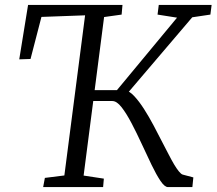

<svg xmlns="http://www.w3.org/2000/svg" viewBox="-20 -763 883 783"><path d="M156 0 163 -37.5 242.5 -47.5 327 -700.5 149 -694 104.5 -522.5 58.5 -521 94.5 -743H479.5L476 -703.5L404.5 -693.5L321 -47L403.5 -34.5L400.5 0ZM665 0Q651.5 0 634.5 -25.2Q617.5 -50.5 598.2 -90.5Q579 -130.5 558.2 -175.5Q537.5 -220.5 516.5 -260.5Q495.5 -300.5 475.8 -325.8Q456 -351 438 -351H332.5L337.5 -395.5H457L702 -691L622.5 -703.5L627.5 -743H843L838 -703.5L764 -692.5L482 -361.5L491 -395Q509 -391 528.2 -370.2Q547.5 -349.5 567.5 -318.2Q587.5 -287 607 -250.2Q626.5 -213.5 645 -177Q657.5 -153 668.8 -131.2Q680 -109.5 690.2 -92.2Q700.5 -75 709.5 -64Q718.5 -53 725 -51L768.5 -39.5L764.5 0Z"/></svg>

Font: Merriweather 24pt Light
Style: Italic
Weight: 300
Italic angle: -7.8°
Version: Version 2.101